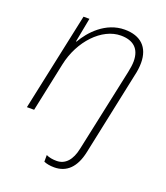

<svg xmlns="http://www.w3.org/2000/svg" viewBox="-142 -638 842 975"><g transform="rotate(20 279.0 -150.0)"><path d="M265 240C333 240 377 196 395 111L490 -339C496 -363 499 -388 499 -409C499 -494 450 -540 364 -540C261 -540 188 -459 154 -399H151L176 -530H144L31 0H70L126 -265C154 -400 254 -505 356 -505C423 -505 461 -472 461 -404C461 -387 458 -367 453 -343L357 106C344 169 313 205 265 205C246 205 225 202 209 194V230C223 236 242 240 265 240Z"/></g></svg>

Font: Noto Sans ExtraLight
Style: Italic
Weight: 200
Italic angle: -12°
Designer: Monotype Design Team
Foundry: Monotype Imaging Inc.
Version: Version 2.013